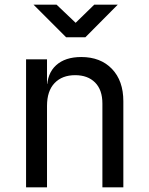

<svg xmlns="http://www.w3.org/2000/svg" viewBox="-20 -805 640 825"><path d="M92 0V-550H182V-445H201L182 -424Q182 -489 221 -524.5Q260 -560 329 -560Q412 -560 461 -509Q510 -458 510 -370V0H420V-360Q420 -419 388.5 -450.5Q357 -482 303 -482Q247 -482 214.5 -448Q182 -414 182 -350V0ZM264 -645 124 -785H223L305 -707L385 -785H486L347 -645Z"/></svg>

Font: JetBrains Mono Zero
Style: Regular-Zero
Weight: 400
Designer: Philipp Nurullin, Konstantin Bulenkov
Foundry: JetBrains
Version: Version 2.211